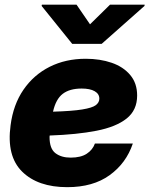

<svg xmlns="http://www.w3.org/2000/svg" viewBox="-20 -774 627 806"><path d="M262.2 11.7Q139.2 11.7 73 -53.5Q6.8 -118.7 24.4 -248Q35.6 -335 78.6 -397.5Q121.6 -460 188.7 -493.7Q255.9 -527.3 339.8 -527.3Q399.9 -527.3 448.7 -510.5Q497.6 -493.7 526.6 -459.2Q555.7 -424.8 555.7 -373Q555.7 -311.5 511.5 -276.4Q467.3 -241.2 385 -225.1Q302.7 -209 188.5 -205.1Q188 -201.7 188 -198.7Q188 -149.9 212.6 -131.1Q237.3 -112.3 276.4 -112.3Q319.3 -112.3 344.2 -128.7Q369.1 -145 378.4 -171.4H537.6Q509.8 -88.9 440.2 -38.6Q370.6 11.7 262.2 11.7ZM202.6 -305.2Q283.2 -307.6 325.2 -314.5Q367.2 -321.3 382.1 -332.5Q397 -343.8 397 -359.9Q397 -379.9 377.4 -391.1Q357.9 -402.3 322.8 -402.3Q272.5 -402.3 243.4 -380.1Q214.4 -357.9 202.6 -305.2ZM301.3 -754.4 357.9 -671.9 441.9 -754.4H587.4L586.4 -749L406.7 -589.8H283.2L154.8 -749L155.8 -754.4Z"/></svg>

Font: Inter Display Extra Bold
Style: Italic
Weight: 800
Italic angle: -9.39999°
Designer: Rasmus Andersson
Foundry: rsms
Version: Version 4.000;git-4fc901f